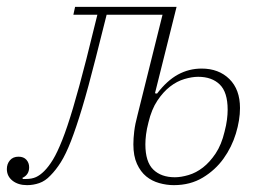

<svg xmlns="http://www.w3.org/2000/svg" viewBox="-46 -528 792 560"><path d="M33 12Q7 12 -9.5 -1Q-26 -14 -26 -35Q-26 -50 -17 -60.5Q-8 -71 8 -71Q23 -71 31 -62Q39 -53 39 -40Q39 -18 19 -9L21 -6H30Q47 -6 59 -11.5Q71 -17 83 -29Q96 -42 108.5 -62.5Q121 -83 135.5 -119.5Q150 -156 167 -213Q184 -270 206 -356L238 -485H168L173 -508H469L406 -256L412 -255Q441 -293 473 -310.5Q505 -328 542 -328Q592 -328 623 -297.5Q654 -267 654 -213Q654 -178 642 -138.5Q630 -99 606 -65.5Q582 -32 545.5 -10Q509 12 461 12Q440 12 418.5 6Q397 0 380.5 -13.5Q364 -27 353.5 -50Q343 -73 343 -107Q343 -124 345.5 -145Q348 -166 355 -192L428 -485H265L233 -358Q211 -271 193.5 -213Q176 -155 161 -116.5Q146 -78 131.5 -55Q117 -32 101 -16Q86 0 68.5 6Q51 12 33 12ZM464 -11Q482 -11 504 -17.5Q526 -24 546 -39.5Q566 -55 583 -80.5Q600 -106 609 -144Q614 -163 616 -179Q618 -195 618 -208Q618 -259 595 -281.5Q572 -304 532 -304Q514 -304 492 -297.5Q470 -291 450 -275.5Q430 -260 413 -234.5Q396 -209 387 -171Q382 -152 380 -136Q378 -120 378 -107Q378 -56 401 -33.5Q424 -11 464 -11Z"/></svg>

Font: IBM Plex Serif ExtraLight
Style: Italic
Weight: 200
Italic angle: -14°
Designer: Mike Abbink, Paul van der Laan, Pieter van Rosmalen
Foundry: Bold Monday
Version: Version 2.5